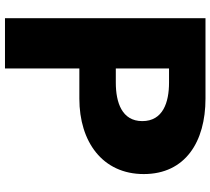

<svg xmlns="http://www.w3.org/2000/svg" viewBox="-58 -808 865 790"><g transform="rotate(90 375.0 -412.5)"><path d="M54.3 -825V0H261.2V-306H385.5C562.5 -306 695.7 -401 695.7 -571C695.7 -742 562.5 -825 385.5 -825ZM261.2 -456V-675H319.5C400.8 -675 477.8 -650 477.8 -565C477.8 -481 400.8 -456 319.5 -456Z"/></g></svg>

Font: Hussar
Style: BdWide
Weight: 700
Foundry: Cannot Into Space Fonts
Version: Version 2.00